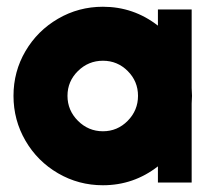

<svg xmlns="http://www.w3.org/2000/svg" viewBox="-20 -541 629 569"><path d="M20 -257Q20 -329 55.5 -389.5Q91 -450 152 -485.5Q213 -521 285 -521Q376 -521 448 -465V-513H548V-280L549 -257L548 -234V0H448V-48Q376 8 285 8Q213 8 152 -27.5Q91 -63 55.5 -124Q20 -185 20 -257ZM389 -257Q389 -300 358.5 -330.5Q328 -361 285 -361Q242 -361 211 -330.5Q180 -300 180 -257Q180 -214 211 -183Q242 -152 285 -152Q328 -152 358.5 -183Q389 -214 389 -257Z"/></svg>

Font: Lineal Heavy
Style: Regular
Weight: 900
Designer: Created by Frank Adebiaye with contributions from Anton Moglia & Ariel Martín Pérez
Created by Frank ADEBIAYE with FontF
Foundry: Velvetyne Type Foundry
Version: Version 2.000